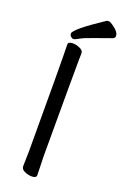

<svg xmlns="http://www.w3.org/2000/svg" viewBox="-171 -938 654 1007"><g transform="rotate(20 156.5 -434.5)"><path d="M148.9 17.1Q129.9 17.1 109.4 8.1Q88.9 -1 88.9 -17.1L90.8 -105Q90.8 -609.9 87.9 -696.8Q87.9 -712.9 113.8 -712.9Q132.8 -712.9 153.3 -703.9Q173.8 -694.8 173.8 -679.2Q173.8 -658.2 172.9 -643.1Q171.9 -589.8 171.9 -105L174.8 1Q174.8 17.1 148.9 17.1ZM107.9 -734.9Q100.1 -734.9 93 -741.9Q85.9 -749 85.9 -757.8Q85.9 -782.2 238.8 -883.8Q243.2 -886.2 251 -886.2Q259.8 -886.2 274.9 -875Q313 -849.1 313 -826.2Q313 -814.9 301.8 -810.1Q252.9 -792 204.8 -775.4Q156.7 -758.8 136.2 -746.8Q115.7 -734.9 107.9 -734.9Z"/></g></svg>

Font: LXGW WenKai GB Screen
Style: Regular
Weight: 400
Designer: LXGW / Fontworks Inc.
Foundry: LXGW / Fontworks Inc.
Version: Version 1.321;February 19, 2024;FontCreator 14.0.0.2901 64-b